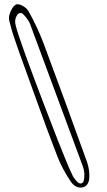

<svg xmlns="http://www.w3.org/2000/svg" viewBox="-20 -788 500 897"><path d="M70 -543Q61 -570 51.5 -596.5Q42 -623 34 -651Q30 -667 25 -684.5Q20 -702 23 -715Q27 -732 36.5 -748Q46 -764 58 -768Q69 -770 87 -760Q105 -750 113 -736Q154 -663 183 -587Q235 -448 286 -308.5Q337 -169 387 -30Q400 9 397 47Q394 72 378.5 82Q363 92 343.5 86.5Q324 81 309 58Q291 31 275 1Q259 -29 247 -60Q201 -179 157.5 -300.5Q114 -422 70 -543ZM250 -133Q267 -91 284 -48.5Q301 -6 320 34Q325 44 337 57.5Q349 71 359 69Q370 67 372.5 50.5Q375 34 374 21Q373 5 366.5 -12Q360 -29 354 -46Q298 -197 242 -348Q186 -499 130 -650Q126 -663 121 -675Q116 -687 109 -697Q102 -707 92 -718Q82 -729 73 -727Q63 -726 55 -708Q47 -690 54 -667Q57 -653 69 -617Q81 -581 99 -531Q117 -481 138 -425.5Q159 -370 180 -314.5Q201 -259 219.5 -212Q238 -165 250 -133Z"/></svg>

Font: Shizuru
Style: Regular
Weight: 400
Version: Version 1.000